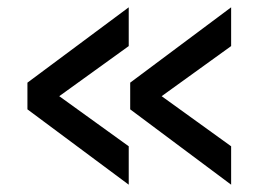

<svg xmlns="http://www.w3.org/2000/svg" viewBox="-20 -517 697 525"><path d="M332 -12V-117L142 -254L332 -391V-497L55 -291V-218ZM336 -291V-218L612 -12V-117L422 -254L612 -391V-497Z"/></svg>

Font: UULA Sans Medium
Style: Regular
Weight: 500
Designer: Mohamed Gaber, Laura Garcia Mut
Foundry: Kief Type Foundry
Version: Version 3.006;hotconv 1.0.109;makeotfexe 2.5.65596